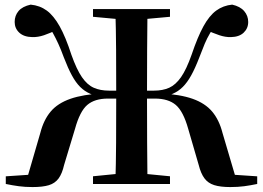

<svg xmlns="http://www.w3.org/2000/svg" viewBox="-20 -779 1113 813"><path d="M373.8 0V-32.6L522.3 -47.3H549.1L699.8 -32.6V0ZM373.8 -707.9V-740.5H699.8V-707.9L549.1 -694.2H522.3ZM468.4 0Q471.1 -85.2 471.6 -174.7Q472.1 -264.3 472.1 -366.3V-385.7Q472.1 -479 471.6 -566.9Q471.1 -654.9 468.4 -740.5H604.5Q603.5 -655.9 603 -568.7Q602.5 -481.5 602.5 -385.7V-366.3Q602.5 -266 603 -176.3Q603.5 -86.6 604.5 0ZM821.3 -80.8 776.8 -233.9Q756.1 -307.6 724.4 -334.6Q692.6 -361.6 635.7 -361.6H533.5V-395.2H631.9Q669 -395.2 696.4 -407.4Q723.7 -419.7 746.5 -452.2Q769.3 -484.8 791.3 -547.2Q816.7 -622.6 841.5 -667.7Q866.2 -712.7 895.6 -734.2Q925.1 -755.7 963.2 -759.4Q997 -751.8 1014 -732Q1031 -712.2 1031 -686Q1031 -659 1011.9 -640.8Q992.9 -622.6 957.8 -621.9Q934.7 -621.2 908.6 -629.9Q882.5 -638.6 845.5 -655.6L898.3 -683.2Q881.2 -658.5 869 -637.8Q856.8 -617.2 846.8 -593.6Q836.8 -570 824.2 -536.4Q806.3 -489.8 789.5 -459.6Q772.7 -429.4 754 -410.9Q735.4 -392.4 711.8 -382.1Q688.2 -371.8 655.7 -365.3L657.7 -383.8Q742.6 -379.4 795.7 -360.6Q848.7 -341.8 878.4 -306.5Q908.1 -271.2 922.1 -216.4L982.5 -11.8L913.9 -42.8L1069.1 -32.4V0Q1041 5.9 1014.4 9.5Q987.7 13.1 955.2 13.1Q913 13.1 886.9 4.8Q860.8 -3.5 845.7 -23.9Q830.5 -44.2 821.3 -80.8ZM251.5 -80.8Q243 -43.5 227.9 -23.1Q212.7 -2.7 186.7 5.2Q160.6 13.1 117.7 13.1Q86.1 13.1 59.5 9.5Q32.9 5.9 4.5 0V-32.4L159.9 -42.8L91.3 -11.8L150.8 -216.4Q164.8 -271.2 194.5 -306.5Q224.2 -341.8 278.1 -360.6Q331.9 -379.4 416.5 -383.8L416.8 -365.3Q385.4 -371.8 361.8 -382.1Q338.2 -392.4 319.5 -410.9Q300.9 -429.4 284.5 -459.6Q268 -489.8 250.1 -536.4Q237.8 -570 226.9 -593.6Q216.1 -617.2 204.7 -637.8Q193.4 -658.5 176.3 -683.2L227 -655.6Q192.3 -638.6 166.5 -629.9Q140.6 -621.2 116.5 -621.9Q81 -622.6 61.5 -640.8Q42.1 -659 42.1 -686Q42.1 -712.9 58.6 -732.4Q75.1 -751.8 109.9 -759.4Q148.8 -755.7 178.1 -734.2Q207.3 -712.7 232.6 -667.7Q257.9 -622.6 282.3 -547.2Q304.5 -484.8 327 -452.2Q349.4 -419.7 377.1 -407.4Q404.8 -395.2 441.6 -395.2H539.6V-361.6H437.2Q380.9 -361.6 349.5 -334.6Q318.1 -307.6 297.8 -233.9Z"/></svg>

Font: Noto Serif TC
Style: Regular
Weight: 200
Designer: Ryoko NISHIZUKA 西塚涼子 (kana & ideographs); Frank Grießhammer (Latin, Greek & Cyrillic); Wenlong ZHANG 张文龙 (bopomofo); San
Foundry: Adobe
Version: Version 2.001;hotconv 1.1.0;makeotfexe 2.6.0